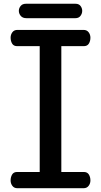

<svg xmlns="http://www.w3.org/2000/svg" viewBox="-20 -995 532 1015"><path d="M36.1 0ZM36.1 -41Q36.1 -59.1 44.2 -72.5Q52.2 -85.9 70.8 -85.9H189.9V-751H70.8Q52.2 -751 44.2 -764.4Q36.1 -777.8 36.1 -795.9Q36.1 -812 45.4 -824.5Q54.7 -836.9 71.8 -836.9H421.9Q439 -836.9 448.5 -824.5Q458 -812 458 -795.9Q458 -777.8 449.7 -764.4Q441.4 -751 422.9 -751H304.2V-85.9H422.9Q441.4 -85.9 449.7 -72.5Q458 -59.1 458 -41Q458 -24.9 448.5 -12.5Q439 0 421.9 0H71.8Q54.7 0 45.4 -12.5Q36.1 -24.9 36.1 -41ZM378.4 -898.9H119.6Q99.6 -898.9 89.6 -911.1Q79.6 -923.3 79.6 -937.5Q79.6 -951.7 89.1 -963.4Q98.6 -975.1 116.7 -975.1H379.4Q397 -975.1 405.8 -963.4Q414.6 -951.7 414.6 -937.5Q414.6 -923.3 405.5 -911.1Q396.5 -898.9 378.4 -898.9Z"/></svg>

Font: Cutive
Style: Regular
Weight: 400
Designer: Vernon Adams
Version: Version 1.002